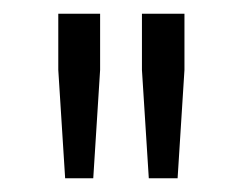

<svg xmlns="http://www.w3.org/2000/svg" viewBox="-20 -708 354 280"><path d="M75 -448H116L126 -606V-688H65V-606ZM197 -448H239L249 -606V-688H187V-606Z"/></svg>

Font: Saira UNSAM Light SC
Style: Regular
Weight: 300
Designer: Hector Gatti with collaboration of the Omnibus-Type team
Foundry: Omnibus-Type
Version: Version 1.072;PS 001.072;hotconv 1.0.88;makeotf.lib2.5.64775